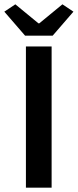

<svg xmlns="http://www.w3.org/2000/svg" viewBox="-37 -869 360 889"><path d="M83 0H202V-654H83ZM79 -704H207L303 -815L252 -849L145 -761H141L34 -849L-17 -815Z"/></svg>

Font: Source Sans Pro Semibold
Style: Regular
Weight: 600
Designer: Paul D. Hunt
Foundry: Adobe Systems Incorporated
Version: Version 3.006;hotconv 1.0.111;makeotfexe 2.5.65597